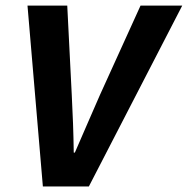

<svg xmlns="http://www.w3.org/2000/svg" viewBox="-20 -672 677 692"><path d="M134.5 0 79.1 -651.8H222.4L238.6 -330.9Q241.3 -279.3 243.2 -227Q245.1 -174.7 245.8 -122H249.8Q272.7 -174.4 295.2 -226.6Q317.7 -278.9 340.7 -330.9L486.5 -651.8H636.8L300.3 0Z"/></svg>

Font: Source Sans 3
Style: Italic
Weight: 200
Italic angle: -11°
Designer: Paul D. Hunt
Foundry: Adobe
Version: Version 3.046;hotconv 1.0.118;makeotfexe 2.5.65603